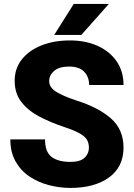

<svg xmlns="http://www.w3.org/2000/svg" viewBox="-20 -921 666 951"><path d="M420.4 -189Q420.4 -211.4 411.1 -228Q401.9 -244.6 375 -260Q348.1 -275.4 294.9 -293Q232.4 -314 177 -342.5Q121.6 -371.1 87.2 -414.1Q52.7 -457 52.7 -521Q52.7 -582 88.4 -627Q124 -671.9 185.8 -696.3Q247.6 -720.7 326.2 -720.7Q404.3 -720.7 464.1 -693.6Q523.9 -666.5 557.9 -616.9Q591.8 -567.4 591.8 -500H421.4Q421.4 -540.5 396.7 -565.9Q372.1 -591.3 322.3 -591.3Q273.4 -591.3 248.5 -570.1Q223.6 -548.8 223.6 -519.5Q223.6 -487.8 258.5 -466.3Q293.5 -444.8 354 -424.8Q467.3 -389.2 529.5 -334.5Q591.8 -279.8 591.8 -189.9Q591.8 -94.2 520 -42.2Q448.2 9.8 329.1 9.8Q274.4 9.8 221.4 -4.2Q168.5 -18.1 125.5 -47.1Q82.5 -76.2 56.9 -121.8Q31.2 -167.5 31.2 -230.5H203.1Q203.1 -168 235.8 -143.6Q268.6 -119.1 329.1 -119.1Q377.9 -119.1 399.2 -139.9Q420.4 -160.6 420.4 -189ZM248.5 -748 345.2 -901.4H519L382.8 -748Z"/></svg>

Font: Vazirmatn RD UI Black
Style: Regular
Weight: 900
Designer: Saber Rastikerdar
Foundry: Saber Rastikerdar
Version: Version 33.003